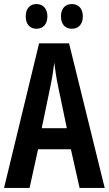

<svg xmlns="http://www.w3.org/2000/svg" viewBox="-20 -928 537 948"><path d="M107 -847C107 -807 129 -786 160 -786C192 -786 214 -808 214 -847C214 -886 192 -908 160 -908C129 -908 107 -887 107 -847ZM281 -847C281 -808 302 -786 335 -786C367 -786 389 -808 389 -847C389 -886 367 -908 335 -908C303 -908 281 -887 281 -847ZM373 0H497L321 -714H173L0 0H126L168 -191H330ZM267 -501 310 -295H186L229 -502C238 -544 244 -586 248 -619C252 -585 258 -544 267 -501Z"/></svg>

Font: Noto Sans Khmer ExtraCondensed SemiBold
Style: Regular
Weight: 600
Width: 2
Designer: Danh Hong and the Monotype Design Team
Foundry: Monotype Imaging Inc.
Version: Version 2.004